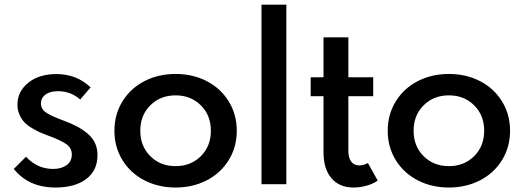

<svg xmlns="http://www.w3.org/2000/svg" viewBox="-20 -802 2278 836"><path d="M40 -66.4 93.2 -119.5Q142.3 -66.4 211.4 -66.4Q246.8 -66.4 269.8 -82.7Q292.7 -99.1 292.7 -129.5Q292.7 -157.3 269.1 -174.1Q245.5 -190.9 193.6 -210Q170.5 -218.6 155.7 -225Q140.9 -231.4 119.8 -243.9Q98.6 -256.4 86.4 -269.3Q74.1 -282.3 65 -302.3Q55.9 -322.3 55.9 -345.5Q55.9 -403.6 103 -441.6Q150 -479.5 225.5 -479.5Q314.1 -479.5 374.5 -421.4L329.1 -368.6Q288.6 -405 232.3 -405Q197.7 -405 178 -390.2Q158.2 -375.5 158.2 -351.4Q158.2 -327.3 180 -312.3Q201.8 -297.3 253.6 -278.2Q289.5 -265 315.2 -251.4Q340.9 -237.7 362 -219.8Q383.2 -201.8 393.9 -178.6Q404.5 -155.5 404.5 -126.8Q404.5 -59.5 355.5 -22.5Q306.4 14.5 221.4 14.5Q105 14.5 40 -66.4Z M513.4 -104.5Q478.2 -161.4 478.2 -232.7Q478.2 -304.1 513.4 -360.9Q548.6 -417.7 609.3 -448.9Q670 -480 744.5 -480Q819.1 -480 879.8 -448.9Q940.5 -417.7 975.7 -360.9Q1010.9 -304.1 1010.9 -232.7Q1010.9 -161.4 975.7 -104.5Q940.5 -47.7 879.8 -16.6Q819.1 14.5 744.5 14.5Q670 14.5 609.3 -16.6Q548.6 -47.7 513.4 -104.5ZM634.5 -343.4Q590.9 -300 590.9 -232.7Q590.9 -165.5 634.5 -122Q678.2 -78.6 744.5 -78.6Q810.9 -78.6 854.5 -122Q898.2 -165.5 898.2 -232.7Q898.2 -300 854.5 -343.4Q810.9 -386.8 744.5 -386.8Q678.2 -386.8 634.5 -343.4Z M1226.8 0H1118.6V-781.8H1226.8Z M1332.7 -465.5H1388.6V-639.5H1496.8V-465.5H1605V-383.2H1496.8V-146.4Q1496.8 -115 1509.1 -98.4Q1521.4 -81.8 1545 -81.8Q1565 -81.8 1581.8 -92.3L1624.5 -15.9Q1605.5 -1.8 1576.6 6.4Q1547.7 14.5 1519.5 14.5Q1457.7 14.5 1423.2 -25.9Q1388.6 -66.4 1388.6 -139.1V-383.2H1332.7Z M1703.4 -104.5Q1668.2 -161.4 1668.2 -232.7Q1668.2 -304.1 1703.4 -360.9Q1738.6 -417.7 1799.3 -448.9Q1860 -480 1934.5 -480Q2009.1 -480 2069.8 -448.9Q2130.5 -417.7 2165.7 -360.9Q2200.9 -304.1 2200.9 -232.7Q2200.9 -161.4 2165.7 -104.5Q2130.5 -47.7 2069.8 -16.6Q2009.1 14.5 1934.5 14.5Q1860 14.5 1799.3 -16.6Q1738.6 -47.7 1703.4 -104.5ZM1824.5 -343.4Q1780.9 -300 1780.9 -232.7Q1780.9 -165.5 1824.5 -122Q1868.2 -78.6 1934.5 -78.6Q2000.9 -78.6 2044.5 -122Q2088.2 -165.5 2088.2 -232.7Q2088.2 -300 2044.5 -343.4Q2000.9 -386.8 1934.5 -386.8Q1868.2 -386.8 1824.5 -343.4Z"/></svg>

Font: Spartan MB SemBd
Style: Regular
Weight: 600
Designer: Matt Bailey, Mirko Velimirovic
Foundry: Matt Bailey
Version: Version 1.005